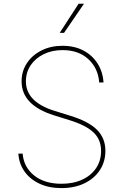

<svg xmlns="http://www.w3.org/2000/svg" viewBox="-20 -980 652 1012"><path d="M502.8 -545.5Q497.5 -620 445.8 -668Q394.2 -715.9 309.7 -715.9Q254.3 -715.9 210.6 -694.6Q166.9 -673.3 141.7 -636.2Q116.5 -599.1 116.5 -551.1Q116.5 -441.8 269.9 -394.9L352.3 -369.3Q446.7 -340.2 491.1 -296Q535.5 -251.8 535.5 -184.7Q535.5 -127.8 506.4 -83.5Q477.3 -39.1 425.1 -13.8Q372.9 11.4 304 11.4Q237.6 11.4 187.9 -11.9Q138.1 -35.2 109.2 -76.2Q80.3 -117.2 76.7 -170.5H99.4Q104.8 -99.8 159.4 -55.6Q214.1 -11.4 304 -11.4Q366.5 -11.4 413.5 -33.2Q460.6 -55 486.7 -94.1Q512.8 -133.2 512.8 -184.7Q512.8 -243.3 473.7 -281.2Q434.7 -319.2 346.6 -346.6L264.2 -372.2Q93.8 -425.8 93.8 -551.1Q93.8 -604.8 121.8 -647.2Q149.9 -689.6 198.7 -714.1Q247.5 -738.6 309.7 -738.6Q372.2 -738.6 419.4 -713.8Q466.6 -688.9 494.3 -645.2Q522 -601.6 525.6 -545.5ZM294.7 -806.8 394.2 -960.2H422.6L317.5 -806.8Z"/></svg>

Font: Inter Thin BETA
Style: Regular
Weight: 100
Designer: Rasmus Andersson
Foundry: rsms
Version: Version 3.011;git-f93a4a705